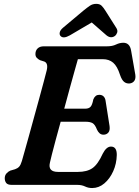

<svg xmlns="http://www.w3.org/2000/svg" viewBox="-20 -934 704 970"><path d="M370 0H39.5Q18.5 0 11.2 -9.8Q4 -19.5 4 -33.5Q4 -47.5 12.2 -57.2Q20.5 -67 32 -72L56 -79Q69 -83.5 76.8 -92Q84.5 -100.5 90.5 -120.5Q94.5 -135 104 -168.2Q113.5 -201.5 126 -246.8Q138.5 -292 152 -341.5Q165.5 -391 178.5 -437.8Q191.5 -484.5 201.2 -521.8Q211 -559 216 -578.5Q224.5 -614.5 204 -623L182 -630Q172 -635 165.5 -642.2Q159 -649.5 159 -661Q159 -678.5 170 -689.2Q181 -700 201.5 -700H520.5Q547.5 -700 566 -709Q584.5 -718 603 -718Q636 -718 642.5 -677.5L663.5 -557.5Q666.5 -537.5 659 -526.2Q651.5 -515 636.5 -512.5Q620 -510.5 607.8 -519.8Q595.5 -529 586.5 -555.5Q572.5 -599.5 551.8 -617.2Q531 -635 499.5 -635H373.5Q367.5 -614.5 356.8 -575.8Q346 -537 332.2 -487.2Q318.5 -437.5 304.5 -385H411Q428 -385 437 -394Q446 -403 451.5 -432Q461 -455 481 -455Q496 -455 504 -446.2Q512 -437.5 513.5 -424L533.5 -297Q536.5 -274.5 527.2 -264Q518 -253.5 503 -253.5Q491 -253.5 483 -260.8Q475 -268 470 -279Q460 -305 447.5 -312Q435 -319 412 -319H286.5Q273 -270.5 261.5 -227.5Q250 -184.5 242.2 -154Q234.5 -123.5 232 -111.5Q221.5 -65.5 273.5 -65.5H373.5Q419.5 -65.5 447 -84.5Q474.5 -103.5 499 -157.5Q517.5 -193.5 540.5 -193.5Q570.5 -193.5 570 -151Q569 -107 552 -69Q535 -31 507.2 -7.5Q479.5 16 445.5 16Q426 16 409.5 8Q393 0 370 0ZM333 -755.5Q299.5 -736.5 285.5 -752.5Q279.5 -759.5 282 -770.8Q284.5 -782 298.5 -794L401 -880Q420 -895.5 434 -905Q448 -914.5 466 -914.5Q484 -914.5 493.2 -905.2Q502.5 -896 512.5 -880L568.5 -791.5Q575.5 -779.5 571.8 -768.8Q568 -758 560 -752Q540 -738 518 -755.5L443.5 -820.5Z"/></svg>

Font: Fraunces 72pt SuperSoft SemiBold
Style: Italic
Weight: 600
Italic angle: -16°
Version: Version 1.000;[b76b70a41]